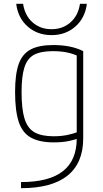

<svg xmlns="http://www.w3.org/2000/svg" viewBox="-20 -766 540 1006"><path d="M90 188Q237 188 309.5 131Q382 74 382 -40V-494L395 -469Q366 -484 332 -491Q298 -498 257 -498Q194 -498 158.5 -479Q123 -460 108 -413Q93 -366 93 -284Q93 -195 108.5 -144.5Q124 -94 160.5 -73Q197 -52 261 -52Q299 -52 331.5 -58.5Q364 -65 395 -77L406 -47Q378 -35 343 -27.5Q308 -20 262 -20Q187 -20 142 -45Q97 -70 78 -128Q59 -186 59 -284Q59 -377 78 -430.5Q97 -484 141 -507Q185 -530 259 -530Q353 -530 416 -498V-41Q416 88 334 154Q252 220 90 220ZM250 -582Q176 -582 125 -627Q74 -672 65 -746H101Q110 -685 150.5 -649Q191 -613 250 -613Q309 -613 349.5 -649Q390 -685 399 -746H435Q426 -672 375 -627Q324 -582 250 -582Z"/></svg>

Font: M PLUS Code Latin ExtraLight
Style: Regular
Weight: 250
Designer: Coji Morishita
Foundry: UNDERFOREST DESIGN
Version: Version 1.002; ttfautohint (v1.8.3)